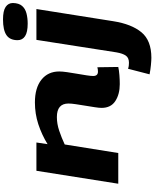

<svg xmlns="http://www.w3.org/2000/svg" viewBox="105 -911 1026 1276"><g transform="rotate(-90 618.0 -273.0)"><path d="M121 -544H309L298 -470Q362 -509 431 -531.5Q500 -554 575 -554Q672 -554 726.5 -510.5Q781 -467 781 -392Q781 -372 776.5 -340.5Q772 -309 766 -275Q760 -241 755.5 -211.5Q751 -182 751 -167Q751 -135 780 -135Q795 -135 809 -139L811 0Q789 5 757 7.5Q725 10 697 10Q630 10 584.5 -19.5Q539 -49 539 -111Q539 -127 543.5 -156Q548 -185 553.5 -218.5Q559 -252 563.5 -282Q568 -312 568 -331Q568 -408 478 -408Q433 -408 387 -392.5Q341 -377 296 -356L239 0H35ZM1127 -766Q1184 -766 1210 -748.5Q1236 -731 1236 -700Q1235 -660 1216.5 -639Q1198 -618 1167 -610Q1136 -602 1099 -602Q1042 -602 1015.5 -619.5Q989 -637 989 -669Q989 -720 1022.5 -743Q1056 -766 1127 -766ZM1196 -544 1115 -33Q1096 88 1041.5 154Q987 220 872 220Q855 220 823.5 217Q792 214 762 208L799 65Q810 69 821 70Q832 71 839 71Q872 71 886.5 50Q901 29 908 -12L991 -544Z"/></g></svg>

Font: Georama ExtraExtended
Style: Bold Italic
Weight: 700
Width: 8
Italic angle: -9°
Designer: Jean-Baptiste Levee
Foundry: Production Type
Version: Version 1.000